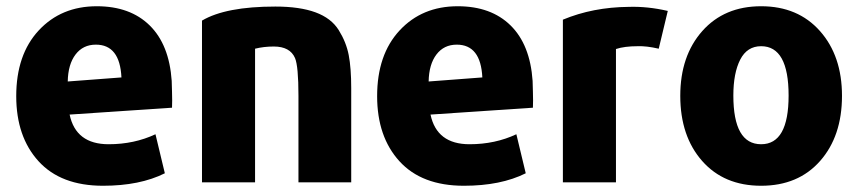

<svg xmlns="http://www.w3.org/2000/svg" viewBox="-20 -573 2766 615"><path d="M531 -228 203 -206Q223 -111 328 -111Q410 -111 478 -143L508 -18Q428 22 310 22Q175 22 103.5 -56.5Q32 -135 32 -265Q32 -398 104 -475.5Q176 -553 290 -553Q397 -553 459.5 -491.5Q522 -430 530 -314Q530 -308 531 -278.5Q532 -249 531 -228ZM369 -325Q364 -430 287 -430Q246 -430 222 -398.5Q198 -367 197 -312Z M1105 11H936V-266Q936 -361 925 -387Q909 -424 857 -424Q825 -424 797 -417V11H627V-507Q703 -552 862 -552Q940 -552 990.5 -533.5Q1041 -515 1065 -476.5Q1089 -438 1097 -396.5Q1105 -355 1105 -291Z M1687 -228 1359 -206Q1379 -111 1484 -111Q1566 -111 1634 -143L1664 -18Q1584 22 1466 22Q1331 22 1259.5 -56.5Q1188 -135 1188 -265Q1188 -398 1260 -475.5Q1332 -553 1446 -553Q1553 -553 1615.5 -491.5Q1678 -430 1686 -314Q1686 -308 1687 -278.5Q1688 -249 1687 -228ZM1525 -325Q1520 -430 1443 -430Q1402 -430 1378 -398.5Q1354 -367 1353 -312Z M2119 -538 2090 -417Q2051 -426 2023 -425Q1980 -425 1953 -416V11H1783V-510Q1879 -550 1994 -551Q2054 -553 2119 -538Z M2677 -266Q2677 -137 2607 -57.5Q2537 22 2418 22Q2299 22 2229 -57.5Q2159 -137 2159 -266Q2159 -394 2229.5 -473.5Q2300 -553 2418 -553Q2536 -553 2606.5 -473.5Q2677 -394 2677 -266ZM2506 -267Q2506 -425 2418 -425Q2373 -425 2351 -382Q2329 -339 2329 -267Q2329 -111 2418 -111Q2506 -111 2506 -267Z"/></svg>

Font: Repo
Style: ExtraBold
Weight: 800
Designer: Stefan Peev
Foundry: Context Ltd
Version: Version 001.000